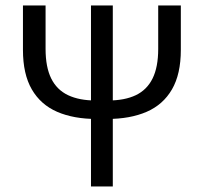

<svg xmlns="http://www.w3.org/2000/svg" viewBox="-20 -676 739 696"><path d="M330.7 -244.7Q247.1 -244.7 187.3 -270.6Q127.4 -296.6 95.3 -352Q63.2 -407.3 63.2 -495.1V-656.3H145.2V-498.7Q145.2 -432.8 165.6 -391.6Q186 -350.3 226.7 -331Q267.3 -311.7 327 -311.7H371.6Q432 -311.7 472.4 -331Q512.7 -350.3 533.1 -391.6Q553.5 -432.8 553.5 -498.7V-656.3H635.5V-495.1Q635.5 -407.3 603.4 -352Q571.3 -296.6 511.4 -270.6Q451.6 -244.7 368 -244.7ZM309.8 0V-656.3H388.9V0Z"/></svg>

Font: Source Sans 3 VF
Style: Regular
Weight: 200
Designer: Paul D. Hunt
Foundry: Adobe
Version: Version 3.046;hotconv 1.0.118;makeotfexe 2.5.65603